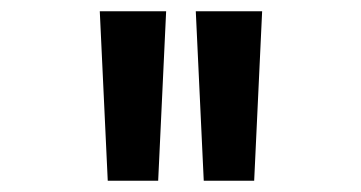

<svg xmlns="http://www.w3.org/2000/svg" viewBox="-20 -790 640 340"><path d="M170.8 -470 156.7 -770H274.2L260.1 -470ZM340.8 -470 326.7 -770H444.2L430.1 -470Z"/></svg>

Font: M PLUS Code Latin 60 Medium
Style: Regular
Weight: 500
Width: 7
Monospace: yes
Designer: Coji Morishita
Foundry: UNDERFOREST DESIGN
Version: Version 1.005; ttfautohint (v1.8.3)